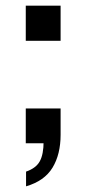

<svg xmlns="http://www.w3.org/2000/svg" viewBox="-20 -506 305 678"><path d="M72 152V100Q107 88 120.5 63.5Q134 39 134 -7L175 0H71V-123H194V-30Q194 39 165.5 86Q137 133 72 152ZM71 -362V-486H194V-362Z"/></svg>

Font: Instrument Sans Medium
Style: Regular
Weight: 500
Designer: Rodrigo Fuenzalida
Foundry: fragTYPE
Version: Version 1.000;gftools[0.9.28]